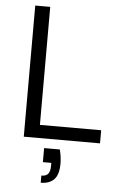

<svg xmlns="http://www.w3.org/2000/svg" viewBox="-61 -743 643 1021"><g transform="rotate(5 260.0 -232.0)"><path d="M282 51Q287 71 289.5 90Q292 109 292 125Q292 185 267 210.5Q242 236 196 236V198Q222 198 232.5 184Q243 170 243 143V126H198V51ZM165 -700V-70H492V0H85V-700Z"/></g></svg>

Font: Albert Sans
Style: Regular
Weight: 400
Designer: Andreas Rasmussen
Foundry: a.Foundry
Version: Version 1.025